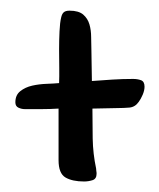

<svg xmlns="http://www.w3.org/2000/svg" viewBox="-20 -521 299 360"><path d="M161.1 -195.3Q161.1 -185.5 153.3 -183.1Q145.5 -180.7 137.7 -180.7Q115.7 -180.7 102.8 -188.2Q89.8 -195.8 89.8 -220.7V-317.4Q74.2 -316.4 58.3 -316.4Q42.5 -316.4 26.4 -316.4Q20.5 -316.4 14.6 -319.1Q8.8 -321.8 8.8 -329.1Q8.8 -342.8 18.1 -350.1Q27.3 -357.4 40.3 -360.4Q53.2 -363.3 67.1 -363.8Q81.1 -364.3 90.8 -365.2Q91.3 -376.5 91.1 -393.6Q90.8 -410.6 90.8 -428.2Q90.8 -445.8 91.6 -462.2Q92.3 -478.5 94.7 -488.3Q96.2 -495.1 99.6 -498Q103 -501 110.4 -501Q127.4 -501 136 -493.7Q144.5 -486.3 147.7 -475.3Q150.9 -464.4 150.9 -451.2Q150.9 -438 151.4 -425.8L152.3 -369.1Q171.4 -370.6 190.9 -371.8Q210.4 -373 229.5 -373Q237.8 -373 244.4 -370.6Q251 -368.2 251 -358.4Q251 -351.6 247.6 -343.5Q244.1 -335.4 240.2 -330.1Q233.4 -320.3 222.7 -319.3Q211.9 -318.4 202.1 -318.4L153.3 -317.4Q153.3 -289.6 153.8 -261.2Q154.3 -232.9 160.2 -205.1Q160.2 -202.6 160.6 -200.4Q161.1 -198.2 161.1 -195.3Z"/></svg>

Font: Just Another Hand
Style: Regular
Weight: 400
Designer: Astigmatic (AOETI)
Foundry: Astigmatic (AOETI)
Version: Version 1.001